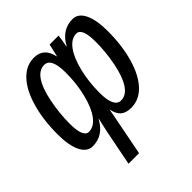

<svg xmlns="http://www.w3.org/2000/svg" viewBox="-204 -669 1008 1008"><g transform="rotate(-45 300.0 -165.5)"><path d="M500 -368.7Q500 -470.2 458 -470.2Q420.9 -470.2 390.9 -430.7Q360.8 -391.1 342.8 -318.8Q324.7 -246.6 324.7 -164.6Q324.7 -55.2 376.5 -55.2Q414.6 -55.2 441.9 -95.9Q469.2 -136.7 484.6 -213.6Q500 -290.5 500 -368.7ZM302.2 -458 318.4 -528.3H384.8Q381.3 -495.6 373.5 -458H375Q418 -538.1 497.6 -538.1Q539.1 -538.1 561.8 -491.9Q584.5 -445.8 584.5 -362.8Q584.5 -256.3 560.1 -170.7Q535.6 -85 491.2 -37.6Q446.8 9.8 387.7 9.8Q349.6 9.8 329.1 -7.1Q308.6 -23.9 300.3 -62.5H299.3L293 -27.8L247.1 207H168.9L208.5 6.3L225.6 -70.3H224.1Q181.2 9.8 101.6 9.8Q60.1 9.8 37.4 -36.4Q14.6 -82.5 14.6 -165.5Q14.6 -272 39.1 -357.7Q63.5 -443.4 107.9 -490.7Q152.3 -538.1 211.4 -538.1Q284.2 -538.1 300.8 -458ZM99.1 -159.7Q99.1 -58.1 141.1 -58.1Q178.2 -58.1 208.3 -97.7Q238.3 -137.2 256.3 -209.5Q274.4 -281.7 274.4 -363.8Q274.4 -473.1 222.7 -473.1Q185.1 -473.1 158 -433.8Q130.9 -394.5 115 -315.9Q99.1 -237.3 99.1 -159.7Z"/></g></svg>

Font: Liberation Mono
Style: Italic
Weight: 400
Italic angle: -12°
Monospace: yes
Designer: Steve Matteson
Foundry: Ascender Corporation
Version: Version 2.1.5